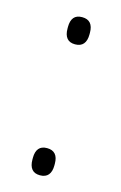

<svg xmlns="http://www.w3.org/2000/svg" viewBox="-81 -490 339 536"><g transform="rotate(15 89.0 -221.5)"><path d="M89.5 7Q73.5 7 65.8 -2.5Q58 -12 58 -30V-35Q58 -53 65.8 -62.2Q73.5 -71.5 89.5 -71.5Q105.5 -71.5 113.5 -62.2Q121.5 -53 121.5 -35V-30Q121.5 -12 113.5 -2.5Q105.5 7 89.5 7ZM89.5 -371.5Q73.5 -371.5 65.8 -381Q58 -390.5 58 -408.5V-413.5Q58 -431.5 65.8 -440.8Q73.5 -450 89.5 -450Q105.5 -450 113.5 -440.8Q121.5 -431.5 121.5 -413.5V-408.5Q121.5 -390.5 113.5 -381Q105.5 -371.5 89.5 -371.5Z"/></g></svg>

Font: Anek Telugu Medium ExtraLight
Style: Regular
Weight: 250
Version: Version 1.003